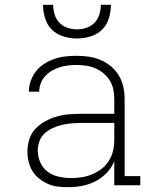

<svg xmlns="http://www.w3.org/2000/svg" viewBox="-20 -770 640 798"><path d="M263 8Q242 8 220.5 5.5Q199 3 179.5 -5.5Q160 -14 143 -27.5Q126 -41 115 -59Q104 -77 99 -98Q94 -119 94 -141Q94 -166 102 -191.5Q110 -217 128 -235.5Q146 -254 169 -266.5Q192 -279 217 -286Q242 -293 268 -295Q294 -297 320 -297H455V-358Q455 -378 451 -398Q447 -418 436.5 -435Q426 -452 410.5 -465Q395 -478 376.5 -486Q358 -494 338 -497Q318 -500 298 -500Q281 -500 263 -498Q245 -496 228 -490.5Q211 -485 195.5 -476Q180 -467 168 -454Q156 -441 149.5 -424Q143 -407 143 -389H100Q100 -412 108 -434.5Q116 -457 130.5 -475Q145 -493 165 -505.5Q185 -518 207 -525.5Q229 -533 252 -535.5Q275 -538 298 -538Q324 -538 349 -534.5Q374 -531 397.5 -521Q421 -511 441 -494.5Q461 -478 474 -456Q487 -434 492.5 -409Q498 -384 498 -358V-38H563V0H455V-100Q444 -73 423.5 -51.5Q403 -30 376.5 -16.5Q350 -3 321 2.5Q292 8 263 8ZM276 -30Q298 -30 320.5 -33.5Q343 -37 364 -46Q385 -55 403 -69Q421 -83 433 -102.5Q445 -122 450 -144Q455 -166 455 -189V-259H320Q300 -259 279.5 -257.5Q259 -256 239.5 -251.5Q220 -247 201 -238.5Q182 -230 167 -217Q152 -204 144.5 -184.5Q137 -165 137 -145Q137 -119 147.5 -95Q158 -71 178.5 -56Q199 -41 224.5 -35.5Q250 -30 276 -30ZM300 -610Q272 -610 244 -618.5Q216 -627 196 -646.5Q176 -666 167.5 -694Q159 -722 159 -750H201Q201 -730 207 -710Q213 -690 227 -675.5Q241 -661 260.5 -654.5Q280 -648 300 -648Q320 -648 339.5 -654.5Q359 -661 373 -675.5Q387 -690 393 -710Q399 -730 399 -750H441Q441 -722 432.5 -694Q424 -666 404 -646.5Q384 -627 356 -618.5Q328 -610 300 -610Z"/></svg>

Font: Iosevka Curly Slab XLtEx
Style: Regular
Weight: 200
Width: 7
Monospace: yes
Designer: Belleve Invis
Foundry: Belleve Invis
Version: Version 11.1.0; ttfautohint (v1.8.3)